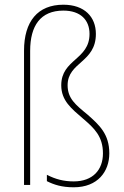

<svg xmlns="http://www.w3.org/2000/svg" viewBox="-20 -785 528 815"><path d="M387 -641C387 -713 339 -765 249 -765C140 -765 82 -694 82 -570V0H108V-569C108 -676 152 -740 249 -740C322 -740 360 -700 360 -641C360 -531 240 -534 240 -423C240 -358 283 -324 333 -281C380 -241 417 -206 417 -134C417 -64 374 -15 293 -15C251 -15 216 -24 179 -43V-16C209 -1 242 10 293 10C395 10 444 -57 444 -134C444 -216 402 -254 351 -299C301 -340 267 -367 267 -423C267 -522 387 -519 387 -641Z"/></svg>

Font: Noto Sans Devanagari SemiCondensed Thin
Style: Regular
Weight: 100
Width: 4
Designer: Jelle Bosma - Monotype Design Team
Foundry: Monotype Imaging Inc.
Version: Version 2.004